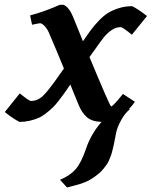

<svg xmlns="http://www.w3.org/2000/svg" viewBox="-35 -517 646 818"><path d="M591.3 -448.7 526.9 -369.1Q487.3 -401.4 479.5 -401.4Q459 -401.4 440.7 -388.9Q422.4 -376.5 407.7 -358.4Q393.1 -340.3 364.3 -298.8V-299.3Q360.8 -293.9 354.2 -284.9Q347.7 -275.9 346.2 -273.9Q433.6 -63.5 438.5 -63.5Q445.3 -63.5 483.9 -110.8Q487.3 -114.7 488.8 -116.7L539.6 -83.5Q529.3 -67.4 513.7 -51.8H518.6Q497.6 -35.2 481 -4.9Q464.4 25.4 459.5 49.8Q458 58.1 454.6 75.7Q451.2 93.3 449.5 100.6Q447.8 107.9 444.3 122.6Q440.9 137.2 438 144.5Q435.1 151.9 430.4 163.6Q425.8 175.3 420.2 183.1Q414.6 190.9 407 200.7Q399.4 210.4 390.1 218.8Q380.9 227.1 369.1 235.4Q347.7 251 326.4 259.5Q305.2 268.1 281.5 273.7Q257.8 279.3 250.5 281.7L220.7 249Q263.2 231.4 287.1 204.1Q311 176.8 331.1 117.7Q352.5 53.7 397.5 2.4Q356 1 334.5 -18.3Q313 -37.6 299.3 -71.8Q294.4 -83 283 -111.6Q271.5 -140.1 264.6 -156.7Q248.5 -133.3 239.7 -120.8Q231 -108.4 215.6 -88.6Q200.2 -68.8 189 -58.1Q177.7 -47.4 160.6 -33.9Q143.6 -20.5 127.7 -13.9Q111.8 -7.3 91.1 -2.4Q70.3 2.4 47.9 2.4Q22 -10.7 -14.6 -39.6L49.3 -119.1Q88.9 -86.9 96.7 -86.9Q125.5 -86.9 147.9 -108.4Q170.4 -129.9 211.9 -189Q214.8 -193.4 223.6 -205.8Q232.4 -218.3 237.3 -225.1Q202.6 -310.1 173.3 -377.9Q166 -394.5 154.8 -406.2Q143.6 -418 135.7 -418Q131.3 -418 101.6 -411.6L93.3 -451.2Q159.2 -469.2 219.7 -496.6H236.3Q260.7 -484.4 276.4 -444.8Q299.8 -385.7 318.4 -341.3Q338.9 -371.1 351.6 -388.4Q364.3 -405.8 385.3 -428Q406.2 -450.2 425.3 -461.9Q444.3 -473.6 471.2 -482.2Q498 -490.7 528.3 -490.7Q556.6 -476.1 591.3 -448.7Z"/></svg>

Font: Flanker
Style: Bold Italic
Weight: 700
Italic angle: -12°
Designer: Flanker
Version: Version 2.000